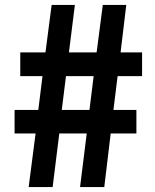

<svg xmlns="http://www.w3.org/2000/svg" viewBox="-20 -757 629 777"><path d="M96 0H193L220 -217H331L304 0H402L428 -217H532V-312H439L456 -449H555V-545H468L491 -737H396L371 -545H259L283 -737H189L164 -545H62V-449H152L135 -312H39V-217H124ZM230 -312 247 -449H359L342 -312Z"/></svg>

Font: Spoqa Han Sans Neo Bold
Style: Bold
Weight: 700
Designer: [Spoqa Han Sans Neo] Dong-huui Kim  Younghwa Kang  Yujin Lee  [Noto Sans] Ryoko NISHIZUKA  (kana & ideographs); Paul D. 
Foundry: Spoqa (http://www.spoqa-han-sans.com)
Version: Version 1.000